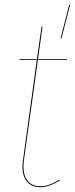

<svg xmlns="http://www.w3.org/2000/svg" viewBox="-20 -760 308 789"><path d="M268.1 -739.3 232.4 -601.6 229 -602.1 264.2 -739.7ZM154.8 -651.4 136.2 -517.1H255.4L254.9 -513.7H135.7L78.6 -103.5Q71.3 -50.8 89.4 -22.7Q107.4 5.4 146.5 5.4Q183.1 5.4 224.1 -22.5L226.1 -19Q182.1 9.3 146.5 9.3Q105.5 9.3 86.2 -20Q66.9 -49.3 74.7 -103.5L131.3 -513.7H60.5V-517.1H131.8L150.9 -650.9Z"/></svg>

Font: Fira Sans Compressed Four
Style: Italic
Weight: 100
Width: 3
Italic angle: -8°
Designer: Carrois Corporate & Edenspiekermann AG
Foundry: Carrois Corporate GbR & Edenspiekermann AG
Version: Version 4.203;PS 004.203;hotconv 1.0.88;makeotf.lib2.5.64775